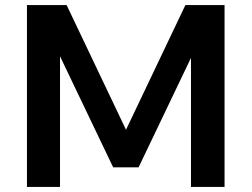

<svg xmlns="http://www.w3.org/2000/svg" viewBox="-20 -735 989 755"><path d="M525 -77H425L146 -660L216 -661V0H86V-715H242L503 -167H448L709 -715H863V0H731V-661L804 -660Z"/></svg>

Font: Wix Madefor Display
Style: Bold
Weight: 700
Designer: Dalton Maag Ltd
Foundry: Dalton Maag Ltd
Version: Version 3.100